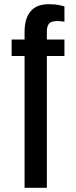

<svg xmlns="http://www.w3.org/2000/svg" viewBox="-20 -892 359 912"><path d="M96.7 0V-626H35.2V-704.1H96.7V-740.2Q96.7 -803.2 124.8 -837.6Q152.8 -872.1 211.9 -872.1Q241.2 -872.1 262.5 -867.4Q283.7 -862.8 286.1 -861.3V-789.1Q268.1 -792 252.9 -792Q221.7 -792 212.2 -778.8Q202.6 -765.6 202.6 -742.7V-704.1H286.1V-626H202.6V0Z"/></svg>

Font: Antonio Medium
Style: Regular
Weight: 500
Designer: Vernon Adams
Foundry: Vernon Adams
Version: Version 1.002